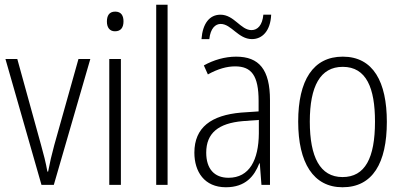

<svg xmlns="http://www.w3.org/2000/svg" viewBox="-20 -780 1699 810"><path d="M155 0H207L361 -531H311L209 -168C198 -128 190 -93 183 -56H180C173 -95 164 -130 153 -169L53 -531H3Z M466 -731C440 -731 431 -713 431 -689C431 -665 442 -648 465 -648C490 -648 501 -664 501 -690C501 -713 492 -731 466 -731ZM490 -531H441V0H490Z M687 0V-760H639V0Z M830 -615H863C868 -661 889 -679 911 -679C956 -679 985 -615 1043 -615C1086 -615 1121 -649 1124 -718H1091C1087 -674 1067 -653 1041 -653C995 -653 968 -718 910 -718C864 -718 835 -681 830 -615ZM976 -541C929 -541 881 -527 840 -504L857 -466C900 -490 938 -500 972 -500C1041 -500 1071 -461 1071 -354V-310L997 -305C872 -294 800 -243 800 -136C800 -56 842 10 933 10C1016 10 1053 -37 1074 -91H1076L1083 0H1119V-357C1119 -487 1073 -541 976 -541ZM1004 -269 1072 -274V-217C1071 -106 1033 -30 944 -30C884 -30 850 -68 850 -136C850 -219 902 -260 1004 -269Z M1612 -266C1612 -434 1555 -541 1426 -541C1301 -541 1238 -441 1238 -267C1238 -93 1302 10 1425 10C1552 10 1612 -92 1612 -266ZM1287 -267C1287 -416 1331 -498 1426 -498C1526 -498 1562 -408 1562 -267C1562 -113 1520 -33 1425 -33C1330 -33 1287 -118 1287 -267Z"/></svg>

Font: Noto Sans Armenian Condensed ExtraLight
Style: Regular
Weight: 200
Width: 3
Designer: Monotype Design Team
Foundry: Monotype Imaging Inc.
Version: Version 2.008